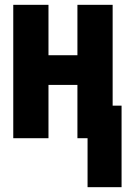

<svg xmlns="http://www.w3.org/2000/svg" viewBox="-20 -573 540 796"><path d="M343 203V0H301V-221H181V0H35V-553H181V-344H301V-553H447V-135H484V203Z"/></svg>

Font: Noto Sans Mono ExtraCondensed Black
Style: Regular
Weight: 900
Width: 2
Designer: Monotype Design Team
Foundry: Monotype Imaging Inc.
Version: Version 2.014